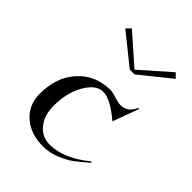

<svg xmlns="http://www.w3.org/2000/svg" viewBox="-140 -503 576 576"><g transform="rotate(45 147.5 -215.5)"><path d="M164 -343 67 -421 81 -435 174 -353 267 -435 281 -421 184 -343ZM277 -67 280 -64Q255 -42 239 -30Q223 -18 196.5 -7Q170 4 142 4Q90 4 57 -25Q24 -54 24 -101Q24 -172 64 -215.5Q104 -259 166 -259Q176 -259 194 -253Q210 -248 219 -248Q250 -248 263 -280L267 -279L237 -197L235 -198Q185 -240 155 -240Q125 -240 102 -200.5Q79 -161 79 -105Q79 -64 100 -39Q121 -14 152 -14Q213 -14 277 -67Z"/></g></svg>

Font: Kleymissky
Style: Regular
Weight: 500
Italic angle: -8°
Designer: gluk
Foundry: gluk
Version: Version 0.283